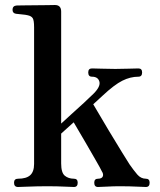

<svg xmlns="http://www.w3.org/2000/svg" viewBox="-20 -746 637 766"><path d="M52 0Q36 0 36 -17Q36 -33 52 -33Q85 -33 100.5 -47Q116 -61 116 -92V-637Q116 -665 110.5 -673.5Q105 -682 91 -685Q84 -687 67.5 -688.5Q51 -690 44 -691Q30 -693 30 -707Q30 -722 45 -724Q48 -724 70 -724.5Q92 -725 119.5 -725Q147 -725 170 -725.5Q193 -726 199 -726Q224 -726 224 -700V-253Q241 -269 265.5 -291Q290 -313 314 -335Q338 -357 353 -372Q382 -401 376.5 -420.5Q371 -440 347 -440Q332 -440 332 -457Q332 -473 347 -473Q358 -473 386 -472Q414 -471 440 -471Q466 -471 493.5 -472Q521 -473 532 -473Q547 -473 547 -457Q547 -440 532 -440Q500 -440 468 -424Q436 -408 389 -364Q384 -359 376.5 -352.5Q369 -346 352 -330Q383 -277 413.5 -226Q444 -175 467 -138Q490 -101 497 -90Q513 -67 527.5 -50Q542 -33 562 -33Q577 -33 577 -17Q577 0 562 0Q555 0 536.5 -1Q518 -2 497 -2.5Q476 -3 458 -3Q432 -3 407 -1.5Q382 0 371 0Q356 0 356 -17Q356 -33 371 -33Q386 -33 390 -42Q394 -51 386 -63Q381 -74 363 -105Q345 -136 321.5 -177Q298 -218 274 -258Q258 -243 245 -232Q232 -221 224 -213V-94Q224 -57 238.5 -45Q253 -33 275 -33Q290 -33 290 -17Q290 0 275 0Q268 0 249 -1Q230 -2 208.5 -2.5Q187 -3 169 -3Q152 -3 127 -2.5Q102 -2 80.5 -1Q59 0 52 0Z"/></svg>

Font: Zen Antique
Style: Regular
Weight: 400
Designer: Yoshimichi Ohira
Foundry: Positype
Version: Version 1.001